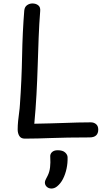

<svg xmlns="http://www.w3.org/2000/svg" viewBox="-20 -795 620 1108"><path d="M120 -734Q122 -755 136 -765Q150 -775 167 -775Q187 -775 200.5 -764.5Q214 -754 212 -732Q206 -656 203 -576.5Q200 -497 197.5 -415Q195 -333 190.5 -249.5Q186 -166 178 -81Q226 -82 269 -83Q312 -84 351.5 -85.5Q391 -87 428.5 -88Q466 -89 504 -89Q522 -89 534.5 -78.5Q547 -68 547 -47Q547 -25 534.5 -13.5Q522 -2 497 -2Q426 -2 372.5 -1Q319 0 277 1.5Q235 3 198.5 4Q162 5 123 5Q101 5 91.5 -10.5Q82 -26 82 -48Q82 -71 84.5 -96.5Q87 -122 90.5 -146.5Q94 -171 95 -192Q105 -333 107.5 -471.5Q110 -610 120 -734ZM270 112Q268 95 279.5 83.5Q291 72 313 72Q342 72 356 85Q370 98 370 113Q371 146 364 178.5Q357 211 343.5 237.5Q330 264 309 281Q300 288 292 290.5Q284 293 277 293Q261 293 250 283Q239 273 239 258Q239 250 244.5 239.5Q250 229 255 219Q266 197 269 170Q272 143 270 112Z"/></svg>

Font: Playpen Sans Thai
Style: Regular
Weight: 400
Designer: Sirin Gunkloy, Laura Meseguer, Veronika Burian, José Scaglione
Foundry: TypeTogether
Version: Version 2.000